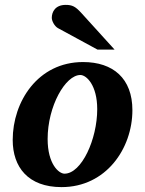

<svg xmlns="http://www.w3.org/2000/svg" viewBox="-20 -754 593 786"><path d="M522 -303C522 -433 443 -500 320 -500C135 -500 32 -338 32 -181C32 -70 95 12 232 12C414 12 522 -146 522 -303ZM378 -307C378 -184 314 -43 244 -43C221 -43 175 -82 175 -185C175 -320 248 -447 309 -447C334 -447 378 -405 378 -307ZM449 -551 312 -702C289 -727 276 -734 249 -734C206 -734 192 -705 192 -681C192 -668 203 -647 217 -639L379 -551Z"/></svg>

Font: Veleka
Style: Bold Italic
Weight: 700
Italic angle: -12°
Designer: Stefan Peev, Context Ltd, 2016; SIL International, 1997-2014.
Foundry: Stefan Peev, Context Ltd, 2016
Version: Version 5.000